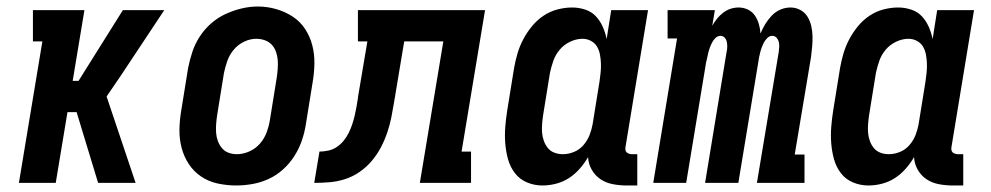

<svg xmlns="http://www.w3.org/2000/svg" viewBox="-20 -561 3040 589"><path d="M38 0 110 -434H81V-530H239L203 -313H221L357 -530H484L350 -328L307 -265L396 0H281L215 -217H187L151 0Z M705 8Q676 8 648 2Q620 -4 597 -19.5Q574 -35 559 -58Q544 -81 537 -108Q530 -135 530.5 -164Q531 -193 536 -222L557 -352Q562 -377 570 -401.5Q578 -426 592.5 -448.5Q607 -471 627.5 -489Q648 -507 672 -518Q696 -529 721 -535Q746 -541 771 -541Q800 -541 827.5 -533Q855 -525 878 -510Q901 -495 916 -472Q931 -449 938 -422Q945 -395 944.5 -366Q944 -337 939 -308L918 -178Q914 -153 905.5 -128.5Q897 -104 882.5 -81.5Q868 -59 848 -41Q828 -23 804 -12Q780 -1 754.5 3.5Q729 8 705 8ZM707 -88Q726 -88 745 -96.5Q764 -105 777.5 -120.5Q791 -136 798 -155Q805 -174 808 -193L829 -323Q831 -337 832 -350.5Q833 -364 832 -377Q831 -390 826.5 -402.5Q822 -415 813.5 -424Q805 -433 792.5 -437.5Q780 -442 766 -442Q747 -442 728.5 -433Q710 -424 697 -408.5Q684 -393 677.5 -374.5Q671 -356 667 -337L646 -207Q644 -193 643 -179.5Q642 -166 643 -153Q644 -140 648.5 -128Q653 -116 661 -106.5Q669 -97 681 -92.5Q693 -88 707 -88Z M944 0 960 -96Q973 -96 987 -99Q1001 -102 1013 -110Q1025 -118 1034 -129Q1043 -140 1049.5 -153Q1056 -166 1060.5 -179.5Q1065 -193 1068 -206Q1071 -219 1073.5 -232.5Q1076 -246 1078 -260V-261Q1078 -261 1078 -261Q1078 -261 1078 -262L1107 -434H1078V-530H1468L1396 -96H1425V0H1268L1340 -434H1220L1189 -248Q1185 -224 1180.5 -201Q1176 -178 1168 -154.5Q1160 -131 1148.5 -109Q1137 -87 1120.5 -67.5Q1104 -48 1083 -33.5Q1062 -19 1038.5 -11.5Q1015 -4 991 -2Q967 0 944 0Z M1644 8Q1619 8 1596.5 -1.5Q1574 -11 1559.5 -30Q1545 -49 1538.5 -72.5Q1532 -96 1530 -121Q1528 -146 1530 -171.5Q1532 -197 1536 -222L1557 -352Q1561 -375 1567.5 -397Q1574 -419 1585 -440Q1596 -461 1611.5 -480Q1627 -499 1647 -512.5Q1667 -526 1690 -532Q1713 -538 1735 -538Q1756 -538 1775.5 -531.5Q1795 -525 1808 -511Q1821 -497 1829 -479Q1837 -461 1841 -441L1855 -530H1968L1899 -111Q1898 -107 1898.5 -102Q1899 -97 1902 -94Q1905 -91 1909.5 -89.5Q1914 -88 1918 -88H1935V8H1902Q1881 8 1860 4Q1839 0 1822.5 -11Q1806 -22 1795.5 -40Q1785 -58 1784 -79Q1773 -60 1758 -43Q1743 -26 1725 -14.5Q1707 -3 1686 2.5Q1665 8 1644 8ZM1707 -88Q1724 -88 1741 -95Q1758 -102 1770 -116Q1782 -130 1788.5 -146.5Q1795 -163 1798 -180L1819 -310Q1821 -324 1822.5 -338Q1824 -352 1823.5 -366Q1823 -380 1820.5 -393.5Q1818 -407 1811.5 -418Q1805 -429 1793 -435.5Q1781 -442 1767 -442Q1748 -442 1729 -433Q1710 -424 1697 -408.5Q1684 -393 1677.5 -374.5Q1671 -356 1667 -337L1646 -207Q1644 -193 1643 -179.5Q1642 -166 1643 -153.5Q1644 -141 1648.5 -128.5Q1653 -116 1661 -106.5Q1669 -97 1681 -92.5Q1693 -88 1707 -88Z M1984 0 2057 -443H2028V-530H2173L2165 -482Q2171 -493 2179.5 -503.5Q2188 -514 2198.5 -522Q2209 -530 2221 -534Q2233 -538 2246 -538Q2246 -538 2246 -538Q2246 -538 2246 -538Q2261 -538 2274.5 -531.5Q2288 -525 2296 -513Q2304 -501 2308 -487Q2312 -473 2313 -458Q2319 -473 2327.5 -487Q2336 -501 2347.5 -513Q2359 -525 2374 -531.5Q2389 -538 2405 -538Q2405 -538 2405 -538Q2405 -538 2405 -538Q2421 -538 2435 -530.5Q2449 -523 2457 -510Q2465 -497 2468.5 -482Q2472 -467 2472.5 -451Q2473 -435 2471.5 -418.5Q2470 -402 2468 -386L2418 -87H2448V0H2302L2369 -402Q2370 -410 2370.5 -418Q2371 -426 2369 -433Q2367 -440 2362 -445.5Q2357 -451 2349 -451Q2341 -451 2334.5 -445Q2328 -439 2324 -431.5Q2320 -424 2317 -416Q2314 -408 2312 -400Q2310 -392 2308.5 -384.5Q2307 -377 2306 -369L2245 0H2143L2209 -402Q2211 -410 2211 -418Q2211 -426 2209.5 -433Q2208 -440 2203 -445.5Q2198 -451 2190 -451Q2182 -451 2175.5 -445Q2169 -439 2165 -431.5Q2161 -424 2158 -416Q2155 -408 2153 -400Q2151 -392 2149.5 -384.5Q2148 -377 2146 -369L2085 0Z M2644 8Q2619 8 2596.5 -1.5Q2574 -11 2559.5 -30Q2545 -49 2538.5 -72.5Q2532 -96 2530 -121Q2528 -146 2530 -171.5Q2532 -197 2536 -222L2557 -352Q2561 -375 2567.5 -397Q2574 -419 2585 -440Q2596 -461 2611.5 -480Q2627 -499 2647 -512.5Q2667 -526 2690 -532Q2713 -538 2735 -538Q2756 -538 2775.5 -531.5Q2795 -525 2808 -511Q2821 -497 2829 -479Q2837 -461 2841 -441L2855 -530H2968L2899 -111Q2898 -107 2898.5 -102Q2899 -97 2902 -94Q2905 -91 2909.5 -89.5Q2914 -88 2918 -88H2935V8H2902Q2881 8 2860 4Q2839 0 2822.5 -11Q2806 -22 2795.5 -40Q2785 -58 2784 -79Q2773 -60 2758 -43Q2743 -26 2725 -14.5Q2707 -3 2686 2.5Q2665 8 2644 8ZM2707 -88Q2724 -88 2741 -95Q2758 -102 2770 -116Q2782 -130 2788.5 -146.5Q2795 -163 2798 -180L2819 -310Q2821 -324 2822.5 -338Q2824 -352 2823.5 -366Q2823 -380 2820.5 -393.5Q2818 -407 2811.5 -418Q2805 -429 2793 -435.5Q2781 -442 2767 -442Q2748 -442 2729 -433Q2710 -424 2697 -408.5Q2684 -393 2677.5 -374.5Q2671 -356 2667 -337L2646 -207Q2644 -193 2643 -179.5Q2642 -166 2643 -153.5Q2644 -141 2648.5 -128.5Q2653 -116 2661 -106.5Q2669 -97 2681 -92.5Q2693 -88 2707 -88Z"/></svg>

Font: Iosevka Slab
Style: Bold Italic
Weight: 700
Italic angle: -9°
Monospace: yes
Designer: Belleve Invis
Foundry: Belleve Invis
Version: Version 11.1.0; ttfautohint (v1.8.3)